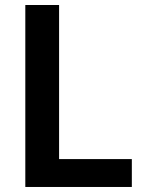

<svg xmlns="http://www.w3.org/2000/svg" viewBox="-20 -743 559 763"><path d="M214.8 -110.8H503.9V0H80.6V-723.1H214.8Z"/></svg>

Font: Lato-SemiBold
Style: Bold
Weight: 500
Designer: Lukasz Dziedzic with Adam Twardoch and Botio Nikoltchev
Foundry: tyPoland Lukasz Dziedzic
Version: ""